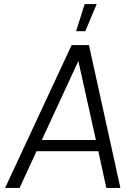

<svg xmlns="http://www.w3.org/2000/svg" viewBox="-20 -921 685 941"><path d="M5 0 331 -700H416L570 0H501L462 -180H159L76 0ZM364 -622 185 -235H450ZM353 -768 395 -901H454L398 -768Z"/></svg>

Font: Kulim Park Light
Style: Italic
Weight: 300
Italic angle: -8°
Designer: Noponies / Dale Sattler
Foundry: Noponies
Version: Version 1.000; ttfautohint (v1.8.3)